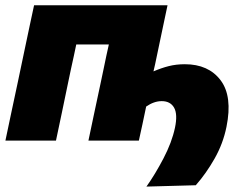

<svg xmlns="http://www.w3.org/2000/svg" viewBox="-27 -520 914 710"><path d="M514.5 170Q546.5 125 577.5 65.8Q608.5 6.5 620 -47.5Q630.5 -97.5 616.8 -121.8Q603 -146 571 -146Q542.5 -146 513.5 -126Q505.5 -88.5 499.8 -60.8Q494 -33 486.5 0H300Q311 -52.5 321.5 -102Q332 -151.5 345.5 -214.5L356 -264.5Q361.5 -291 366.2 -313.5Q371 -336 375.5 -355.5H255Q251 -336 246.2 -313.8Q241.5 -291.5 235.5 -265L225 -215Q212 -151.5 201.5 -102Q191 -52.5 180 0H-7Q4 -52.5 14.5 -102Q25 -151.5 38.5 -214.5L49 -264.5Q60 -317 68.5 -357.2Q77 -397.5 84.2 -431.5Q91.5 -465.5 99 -500.5H592.5Q585 -465.5 578.8 -435.8Q572.5 -406 565 -370.2Q557.5 -334.5 546.5 -282L540.5 -256Q569.5 -268.5 597 -275.5Q624.5 -282.5 656.5 -282.5Q744 -282.5 788.8 -223.2Q833.5 -164 810.5 -51Q798 11 766.5 66.5Q735 122 697 165Z"/></svg>

Font: Commissioner ExtraBold
Style: Italic
Weight: 800
Italic angle: -12°
Designer: Kostas Bartsokas
Foundry: Kostas Bartsokas
Version: Version 1.000; ttfautohint (v1.8.3)